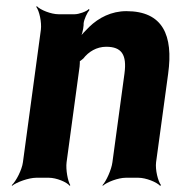

<svg xmlns="http://www.w3.org/2000/svg" viewBox="-20 -574 569 620"><path d="M323 -423C373 -423 390 -397 382 -337L343 -50C340 -26 323 11 311 24L312 26C325 14 362 0 386 0H427C451 0 486 14 497 26L500 24C490 11 481 -26 484 -50L523 -336C540 -460 506 -538 388 -538C340 -538 299 -517 268 -487C258 -477 241 -460 235 -450L238 -448C244 -459 249 -478 250 -493V-498C251 -511 262 -534 269 -542L267 -545C260 -537 235 -528 221 -528H169C145 -528 110 -542 99 -554L97 -552C107 -539 115 -502 112 -478L54 -50C51 -26 32 11 18 24L19 26C34 14 73 0 97 0H138C162 0 196 14 205 26L207 24C199 11 192 -26 195 -50L237 -359C237 -362 239 -378 237 -379L234 -375C236 -374 247 -383 249 -385C266 -407 292 -423 323 -423Z"/></svg>

Font: Asimov
Style: EdgeNarIt
Weight: 500
Designer: Google
Version: Version 2.000980: 2014